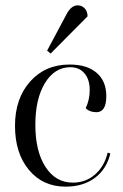

<svg xmlns="http://www.w3.org/2000/svg" viewBox="-20 -685 460 717"><path d="M169 -485 156 -496 227 -629Q245 -665 270 -665Q286 -665 296.5 -653.5Q307 -642 307 -624ZM225 12Q140 12 88 -50.5Q36 -113 36 -215Q36 -317 92.5 -380.5Q149 -444 240 -444Q305 -444 341 -413Q377 -382 377 -326Q377 -266 340 -266Q315 -266 300 -281Q315 -312 315 -349Q315 -388 295.5 -411Q276 -434 243 -434Q184 -434 148 -375Q112 -316 112 -219Q112 -120 150 -61.5Q188 -3 252 -3Q300 -3 335 -33.5Q370 -64 382 -115L392 -112Q378 -53 334 -20.5Q290 12 225 12Z"/></svg>

Font: Arapey Regular-Display
Style: Regular
Weight: 400
Designer: Eduardo Rodriguez Tunni
Foundry: Eduardo Rodriguez Tunni
Version: Version 4.000